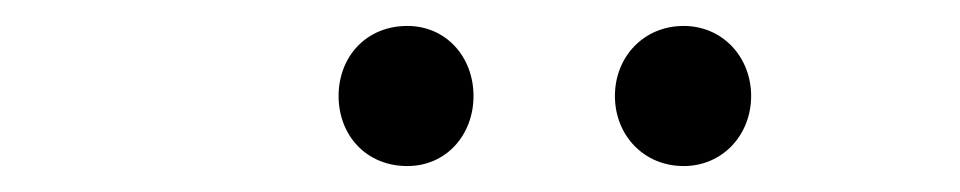

<svg xmlns="http://www.w3.org/2000/svg" viewBox="-20 -822 740 148"><path d="M241 -748C241 -718 262 -694 294 -694C324 -694 345 -718 345 -748C345 -778 324 -802 294 -802C262 -802 241 -778 241 -748ZM454 -748C454 -718 476 -694 507 -694C537 -694 559 -718 559 -748C559 -778 537 -802 507 -802C476 -802 454 -778 454 -748Z"/></svg>

Font: Kawkab Mono Light
Style: Regular
Weight: 300
Monospace: yes
Designer: Abdullah Arif
Foundry: Abdullah Arif
Version: Version 1.000;PS 000.500;hotconv 1.0.88;makeotf.lib2.5.64775